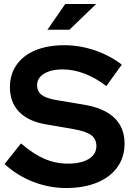

<svg xmlns="http://www.w3.org/2000/svg" viewBox="-20 -938 671 968"><path d="M313 10Q228 10 147 -21.5Q66 -53 3 -111L86 -215Q147 -162 203.5 -137.5Q260 -113 323 -113Q367 -113 399 -123.5Q431 -134 448.5 -154Q466 -174 466 -201Q466 -237 440 -256.5Q414 -276 351 -287L212 -311Q123 -326 76.5 -374Q30 -422 30 -498Q30 -563 63.5 -611Q97 -659 158.5 -684.5Q220 -710 305 -710Q382 -710 458.5 -684Q535 -658 594 -612L516 -504Q406 -588 295 -588Q256 -588 227 -578Q198 -568 182.5 -550.5Q167 -533 167 -509Q167 -477 190 -459.5Q213 -442 267 -433L399 -411Q504 -394 556 -344.5Q608 -295 608 -214Q608 -146 572 -95.5Q536 -45 469.5 -17.5Q403 10 313 10ZM219 -788 309 -918H465L330 -788Z"/></svg>

Font: Red Hat Display ExtraBold
Style: Regular
Weight: 800
Designer: Pentagram, MCKL
Foundry: Pentagram, MCKL
Version: Version 1.023